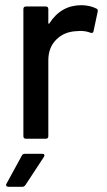

<svg xmlns="http://www.w3.org/2000/svg" viewBox="-20 -534 411 739"><path d="M351 -501Q358 -498 356 -489L340 -414Q339 -405 328 -408Q311 -415 288 -415L274 -414Q227 -412 196.5 -381.5Q166 -351 166 -302V-10Q166 0 156 0H80Q70 0 70 -10V-499Q70 -509 80 -509H156Q166 -509 166 -499V-446Q166 -443 167.5 -442.5Q169 -442 170 -444Q215 -514 293 -514Q325 -514 351 -501ZM5 173 64 65Q67 58 76 58H143Q149 58 150.5 61.5Q152 65 149 70L78 178Q73 185 66 185H13Q7 185 4.5 181.5Q2 178 5 173Z"/></svg>

Font: Amber EN Medium
Style: Regular
Weight: 500
Designer: Jeremy Tribby
Foundry: Tribby Type Co.
Version: Version 1.403 November 24, 2021